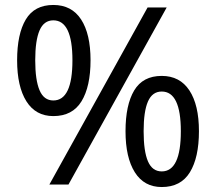

<svg xmlns="http://www.w3.org/2000/svg" viewBox="-20 -744 871 774"><path d="M195 -724Q269 -724 307 -665.5Q345 -607 345 -501Q345 -395 308.5 -335.5Q272 -276 195 -276Q124 -276 86.5 -335.5Q49 -395 49 -501Q49 -607 84 -665.5Q119 -724 195 -724ZM652 -714 256 0H179L575 -714ZM195 -662Q157 -662 139.5 -621.5Q122 -581 122 -501Q122 -421 139.5 -380Q157 -339 195 -339Q272 -339 272 -501Q272 -662 195 -662ZM632 -438Q705 -438 743.5 -379.5Q782 -321 782 -215Q782 -109 745.5 -49.5Q709 10 632 10Q561 10 523.5 -49.5Q486 -109 486 -215Q486 -321 521 -379.5Q556 -438 632 -438ZM632 -375Q594 -375 576.5 -335Q559 -295 559 -215Q559 -134 576.5 -93.5Q594 -53 632 -53Q709 -53 709 -215Q709 -375 632 -375Z"/></svg>

Font: Noto Sans Old Hungarian
Style: Regular
Weight: 400
Designer: Monotype Design Team
Foundry: Monotype Imaging Inc.
Version: Version 2.005; ttfautohint (v1.8.4.7-5d5b)